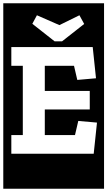

<svg xmlns="http://www.w3.org/2000/svg" viewBox="-30 -937 654 1170"><path d="M-10 213V-917H604V213ZM348 -685 483 -791 454 -844 332 -784 195 -844 167 -792 303 -685ZM39 0H541L561 -190L447 -200L427 -114H243V-270H517V-383H243V-536H421L441 -450L555 -460L535 -650H39V-536H109V-114H39Z"/></svg>

Font: Zilla Slab Highlight
Style: Bold
Weight: 700
Designer: Typotheque Type Foundry
Foundry: Typotheque type foundry
Version: Version 1.1; 2017; ttfautohint (v1.6)